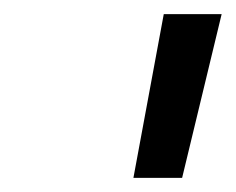

<svg xmlns="http://www.w3.org/2000/svg" viewBox="-20 -690 334 272"><path d="M212 -670 169 -438H238L294 -670Z"/></svg>

Font: LT Wave Text Italic
Style: Regular
Weight: 400
Designer: Daniel Lyons
Version: Version 2.5 (Glyphs App)